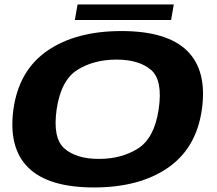

<svg xmlns="http://www.w3.org/2000/svg" viewBox="-20 -818 952 844"><path d="M393 6Q593 6 718.2 -80.5Q843.5 -167 867.5 -337.5Q891 -508 802.5 -594.8Q714 -681.5 514 -681.5Q314 -681.5 188.5 -595.2Q63 -509 39 -337.5Q16 -168 104.5 -81Q193 6 393 6ZM415 -119.5Q315.5 -119.5 263.2 -165.2Q211 -211 229 -337.5Q248 -465.5 320.2 -510.8Q392.5 -556 492 -556Q591 -556 643.8 -510.8Q696.5 -465.5 677.5 -337.5Q658.5 -210.5 586.2 -165Q514 -119.5 415 -119.5ZM309 -730H732L744 -798.5H321Z"/></svg>

Font: Anybody Expanded
Style: Bold Italic
Weight: 700
Width: 7
Italic angle: -10°
Version: Version 1.113;gftools[0.9.25]